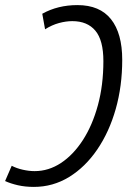

<svg xmlns="http://www.w3.org/2000/svg" viewBox="-45 -724 526 754"><path d="M88 10Q54 10 25.5 3.5Q-3 -3 -25 -13L1 -73Q20 -63 44.5 -57.5Q69 -52 91 -52Q146 -52 194.5 -84Q243 -116 280.5 -174Q318 -232 339.5 -311Q361 -390 361 -484Q361 -566 329.5 -603.5Q298 -641 239 -641Q214 -641 186.5 -633.5Q159 -626 132 -609L121 -670Q182 -704 259 -704Q347 -704 391 -648.5Q435 -593 435 -489Q435 -386 409.5 -296Q384 -206 337 -137Q290 -68 226.5 -29Q163 10 88 10Z"/></svg>

Font: Ubuntu Sans Condensed
Style: Italic
Weight: 400
Width: 3
Italic angle: -13.5°
Designer: Dalton Maag Ltd
Foundry: Dalton Maag Ltd
Version: Version 1.006; ttfautohint (v1.8.4.7-5d5b)